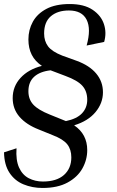

<svg xmlns="http://www.w3.org/2000/svg" viewBox="-21 -710 580 953"><path d="M412 35Q412 83 388 126Q364 169 314.5 196Q265 223 190 223Q139 223 95.5 205Q52 187 26 147.5Q0 108 -1 46L61 26Q57 85 73.5 121.5Q90 158 121.5 174.5Q153 191 192 191Q260 191 296.5 158.5Q333 126 333 71Q333 32 313 6.5Q293 -19 241 -39L172 -67Q110 -91 76 -130Q42 -169 42 -223Q42 -281 81 -323.5Q120 -366 187 -383Q120 -427 120 -514Q120 -562 142 -602Q164 -642 209.5 -666Q255 -690 325 -690Q396 -690 438.5 -661.5Q481 -633 495 -590Q509 -547 496 -502L409 -484Q432 -566 409 -612Q386 -658 321 -658Q265 -658 231.5 -629.5Q198 -601 198 -544Q198 -506 217.5 -480Q237 -454 288 -434L360 -408Q423 -385 456.5 -345Q490 -305 490 -252Q490 -198 453 -153.5Q416 -109 347 -88Q412 -44 412 35ZM227 -141 306 -109Q360 -120 386 -147.5Q412 -175 412 -215Q412 -257 388 -284Q364 -311 304 -333L230 -361Q177 -355 148.5 -329Q120 -303 120 -257Q120 -217 144.5 -190.5Q169 -164 227 -141Z"/></svg>

Font: Inria Serif
Style: Italic
Weight: 400
Italic angle: -10°
Designer: Black Foundry Team
Foundry: Black Foundry
Version: Version 1.000; ttfautohint (v1.8.3)